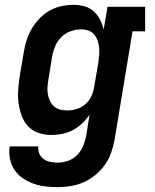

<svg xmlns="http://www.w3.org/2000/svg" viewBox="-20 -548 640 791"><path d="M218 223Q192 223 166.5 220Q141 217 117.5 208.5Q94 200 73.5 186Q53 172 39.5 151.5Q26 131 21 106Q16 81 20 55H138Q136 71 142 85Q148 99 160 107.5Q172 116 187 119Q202 122 218 122Q239 122 260.5 114.5Q282 107 298 90.5Q314 74 322.5 53.5Q331 33 335 12L349 -76Q336 -56 318.5 -39.5Q301 -23 280 -12Q259 -1 236.5 3.5Q214 8 192 8Q164 8 138.5 -0.5Q113 -9 95.5 -28Q78 -47 69 -72Q60 -97 56.5 -123.5Q53 -150 55 -177.5Q57 -205 61 -233L78 -333Q82 -358 89.5 -382Q97 -406 110.5 -429Q124 -452 142.5 -471.5Q161 -491 184 -504Q207 -517 232 -522.5Q257 -528 282 -528Q306 -528 328 -522Q350 -516 366 -501.5Q382 -487 392 -467.5Q402 -448 407 -426L423 -520H578V-419H526L452 28Q447 55 438 81Q429 107 412.5 130.5Q396 154 373.5 172.5Q351 191 325 202.5Q299 214 272 218.5Q245 223 218 223ZM257 -93Q277 -93 296.5 -99Q316 -105 332 -119Q348 -133 356.5 -152Q365 -171 368 -190L385 -290Q387 -306 388.5 -321.5Q390 -337 388.5 -352Q387 -367 382 -381Q377 -395 368 -406Q359 -417 344.5 -422Q330 -427 315 -427Q293 -427 271.5 -419.5Q250 -412 233.5 -396Q217 -380 208 -359Q199 -338 195 -317L179 -217Q176 -202 175.5 -187Q175 -172 177.5 -158Q180 -144 186.5 -131Q193 -118 203.5 -109Q214 -100 228 -96.5Q242 -93 257 -93Z"/></svg>

Font: Iosevka Etoile Oblique
Style: Bold
Weight: 700
Italic angle: -9°
Designer: Belleve Invis
Foundry: Belleve Invis
Version: Version 15.5.2; ttfautohint (v1.8.4)